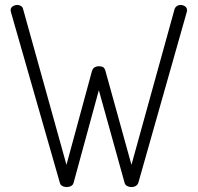

<svg xmlns="http://www.w3.org/2000/svg" viewBox="-20 -751 800 777"><path d="M250 6Q240 6 232 1.5Q224 -3 222 -12L24 -703Q23 -706 23 -710Q23 -717 27 -721.5Q31 -726 37.5 -728.5Q44 -731 50 -731Q58 -731 64.5 -727Q71 -723 73 -716L249 -84L352 -463Q356 -475 363.5 -479Q371 -483 380 -483Q391 -483 397.5 -479Q404 -475 407 -463L512 -84L687 -716Q690 -723 696.5 -727Q703 -731 710 -731Q717 -731 723 -728.5Q729 -726 733 -721.5Q737 -717 737 -710Q737 -706 736 -703L540 -12Q537 -3 529.5 1.5Q522 6 511 6Q502 6 494 1.5Q486 -3 484 -12L380 -386L278 -12Q276 -3 268 1.5Q260 6 250 6Z"/></svg>

Font: Dosis Light
Style: Regular
Weight: 300
Designer: EdgarTolentino, PabloImpallari, IginoMarini
Foundry: EdgarTolentino, PabloImpallari, IginoMarini
Version: Version 3.001; ttfautohint (v1.8.2)